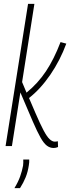

<svg xmlns="http://www.w3.org/2000/svg" viewBox="-20 -760 365 999"><path d="M9 0 126 -740H159L95 -333L118 -278Q177 -326 219 -389Q261 -452 295 -541L325 -533Q293 -446 242 -371.5Q191 -297 131 -250L164 -173Q189 -115 206.5 -82Q224 -49 238 -36Q252 -23 265 -23Q272 -23 281 -25L282 5Q271 10 259 10Q240 10 224 -2Q208 -14 191 -44Q174 -74 151 -127L86 -279L42 0ZM101 70H132Q133 83 130 100Q125 134 113.5 162.5Q102 191 84 219H55Q75 186 85 157.5Q95 129 100 102Q102 85 101 70Z"/></svg>

Font: Georama Condensed ExtraLight
Style: Italic
Weight: 200
Width: 3
Italic angle: -9°
Designer: Jean-Baptiste Levee
Foundry: Production Type
Version: Version 1.000